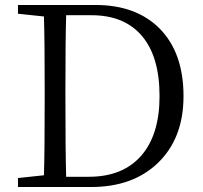

<svg xmlns="http://www.w3.org/2000/svg" viewBox="-20 -749 812 769"><path d="M52 0V-36L156 -47Q159 -142 159 -354V-390Q159 -587 156 -683L52 -694V-729H363Q525 -729 619 -635Q715 -538 715 -364Q715 -194 611 -95Q511 0 345 0ZM245 -41H336Q473 -41 547 -127Q619 -211 619 -364Q619 -522 548.5 -605Q478 -688 347 -688H245Q242 -592 242 -390V-354Q242 -140 245 -41Z"/></svg>

Font: Cactus Classical Serif
Style: Regular
Weight: 400
Designer: Henry Chan (via Glyphwiki)、田海東、宇文滿月
Foundry: Moonlit Owen
Version: Version 1.000